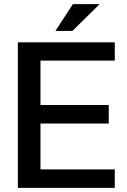

<svg xmlns="http://www.w3.org/2000/svg" viewBox="-20 -905 610 925"><path d="M66 -701H533V-613H175V-399H504V-310H175V-89H533V0H66ZM247 -756 331 -885H460L329 -756Z"/></svg>

Font: LT Superior Semi-bold
Style: Regular
Weight: 600
Designer: Daniel Lyons
Foundry: LyonsType
Version: Version 1.0